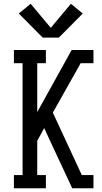

<svg xmlns="http://www.w3.org/2000/svg" viewBox="-20 -1001 540 1021"><path d="M54 0V-70H100V-665H54V-735H224V-665H178V-405L361 -735H477V-665H409L261 -402L415 -70H477V0H364L251 -242L215 -320L178 -252V-70H224V0ZM207 -801 80 -929 143 -981 250 -853 357 -981 420 -929 293 -801Z"/></svg>

Font: Iosevka Gothic
Style: Regular
Weight: 400
Monospace: yes
Designer: Belleve Invis
Foundry: Belleve Invis
Version: Version 15.5.1; ttfautohint (v1.8.4)